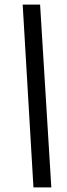

<svg xmlns="http://www.w3.org/2000/svg" viewBox="-20 -763 292 838"><path d="M126 55 79 -743H155L204 55Z"/></svg>

Font: Saira Ultra Condensed SemiBold
Style: Italic
Weight: 600
Width: 1
Italic angle: -12°
Designer: Hector Gatti with collaboration of the Omnibus-Type team
Foundry: Omnibus-Type
Version: Version 1.001; ttfautohint (v1.8)